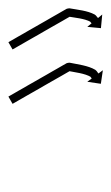

<svg xmlns="http://www.w3.org/2000/svg" viewBox="76 -546 266 459"><g transform="rotate(-90 209.5 -317.0)"><path d="M208.6 -428.7C208.3 -429.3 207.9 -429.9 207.6 -430.4L190.3 -420.5C190.6 -419.9 190.9 -419.4 191.2 -418.8C192.2 -417.2 193.1 -415.5 194 -413.9C195.5 -411.4 196.9 -408.9 198.4 -406.3C200.3 -403.1 202.1 -399.8 204 -396.5C206.2 -392.6 208.4 -388.8 210.7 -384.9C213.1 -380.6 215.6 -376.2 218.1 -371.9C220.7 -367.3 223.4 -362.7 226 -358C228.8 -353.3 231.5 -348.5 234.3 -343.7C237 -338.9 239.7 -334.2 242.5 -329.4C245.1 -324.8 247.8 -320.1 250.4 -315.5C252.9 -311.2 255.4 -306.9 257.8 -302.5C260.1 -298.7 262.3 -294.8 264.5 -290.9C266.4 -287.7 268.3 -284.4 270.1 -281.1C270.3 -280.7 270.1 -282.7 269.8 -284.6C269.5 -286.6 269.1 -288.6 269 -288.1C265.4 -271 263.4 -248.2 254.3 -232.8C254.2 -232.7 255 -233.5 255.7 -234.3C256.4 -235.1 257.1 -235.9 257 -235.8C255.5 -234.7 254 -233.5 252.5 -232.4C251.9 -232 251.4 -231.6 250.9 -231.2L243 -241.8L238.2 -209.4L270.6 -204.6L262.8 -215.2C263.3 -215.6 263.8 -216 264.4 -216.4C265.9 -217.5 267.4 -218.6 268.9 -219.7C269 -219.8 269.6 -220.5 270.2 -221.2C270.9 -221.9 271.5 -222.6 271.6 -222.7C281.9 -240.2 284.5 -264.5 288.6 -284C288.7 -284.4 288.5 -286 288.3 -287.6C288 -289.1 287.7 -290.7 287.5 -291C285.6 -294.3 283.7 -297.6 281.9 -300.9C279.6 -304.7 277.4 -308.6 275.2 -312.5C272.7 -316.8 270.2 -321.1 267.8 -325.5C265.1 -330.1 262.5 -334.7 259.8 -339.3C257.1 -344.1 254.3 -348.9 251.6 -353.7C248.9 -358.4 246.1 -363.2 243.4 -368C240.8 -372.6 238.1 -377.2 235.5 -381.9C233 -386.2 230.5 -390.5 228 -394.8C225.8 -398.7 223.6 -402.6 221.4 -406.5C219.5 -409.7 217.6 -413 215.7 -416.3C214.3 -418.8 212.8 -421.3 211.4 -423.8C210.5 -425.5 209.5 -427.1 208.6 -428.7ZM338.6 -428.7C338.3 -429.3 337.9 -429.9 337.6 -430.4L320.3 -420.5C320.6 -419.9 320.9 -419.4 321.2 -418.8C322.2 -417.2 323.1 -415.5 324 -413.9C325.5 -411.4 326.9 -408.9 328.4 -406.3C330.3 -403.1 332.1 -399.8 334 -396.5C336.2 -392.6 338.4 -388.8 340.7 -384.9C343.1 -380.6 345.6 -376.2 348.1 -371.9C350.7 -367.3 353.4 -362.7 356 -358C358.8 -353.3 361.5 -348.5 364.3 -343.7C367 -338.9 369.7 -334.2 372.5 -329.4C375.1 -324.8 377.8 -320.1 380.4 -315.5C382.9 -311.2 385.4 -306.9 387.8 -302.5C390.1 -298.7 392.3 -294.8 394.5 -290.9C396.4 -287.7 398.3 -284.4 400.1 -281.1C400.3 -280.8 400.1 -282.6 399.8 -284.5C399.4 -286.4 399 -288.3 399 -287.9C395.9 -271 394.5 -248.9 386.1 -233.6C386 -233.4 386.7 -234.2 387.3 -235C388 -235.8 388.6 -236.6 388.5 -236.5C387.1 -235.3 385.6 -234.1 384.2 -232.9C383.7 -232.5 383.2 -232.1 382.7 -231.6L374.3 -241.8L371.2 -209.2L403.8 -206.1L395.4 -216.2C395.9 -216.6 396.4 -217.1 396.9 -217.5C398.4 -218.7 399.8 -219.9 401.3 -221.1C401.4 -221.2 401.9 -221.8 402.5 -222.5C403.1 -223.2 403.6 -223.9 403.7 -224C413.2 -241.5 415.1 -265 418.6 -284.3C418.7 -284.7 418.5 -286.2 418.3 -287.7C418 -289.2 417.7 -290.7 417.5 -291C415.6 -294.3 413.7 -297.6 411.9 -300.9C409.6 -304.7 407.4 -308.6 405.2 -312.5C402.7 -316.8 400.2 -321.1 397.8 -325.5C395.1 -330.1 392.5 -334.7 389.8 -339.3C387.1 -344.1 384.3 -348.9 381.6 -353.7C378.9 -358.4 376.1 -363.2 373.4 -368C370.8 -372.6 368.1 -377.2 365.5 -381.9C363 -386.2 360.5 -390.5 358 -394.8C355.8 -398.7 353.6 -402.6 351.4 -406.5C349.5 -409.7 347.6 -413 345.7 -416.3C344.3 -418.8 342.8 -421.3 341.4 -423.8C340.5 -425.5 339.5 -427.1 338.6 -428.7Z"/></g></svg>

Font: FRB American Cursive Just Arrows Ultra
Style: Bold Italic
Weight: 1000
Italic angle: -25°
Version: Version 2.0;Modular Font Editor K font №1